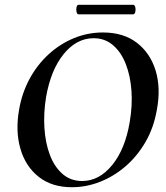

<svg xmlns="http://www.w3.org/2000/svg" viewBox="-20 -772 695 804"><path d="M281 12Q197 12 142 -31.5Q87 -75 65.5 -149Q44 -223 60 -313Q72 -383 104 -442Q136 -501 183.5 -544.5Q231 -588 289 -612Q347 -636 411 -636Q497 -636 553 -593Q609 -550 631.5 -477Q654 -404 637 -313Q624 -237 589 -177Q554 -117 505 -75Q456 -33 398.5 -10.5Q341 12 281 12ZM324 -14Q395 -14 449.5 -80.5Q504 -147 523 -260Q535 -329 530.5 -392Q526 -455 506.5 -504.5Q487 -554 453 -583Q419 -612 372 -612Q301 -612 247 -546Q193 -480 173 -366Q162 -299 166 -236Q170 -173 189 -123Q208 -73 242 -43.5Q276 -14 324 -14ZM309 -712Q303 -712 300.5 -722Q298 -732 300.5 -742Q303 -752 309 -752H537Q544 -752 546.5 -742Q549 -732 546.5 -722Q544 -712 537 -712Z"/></svg>

Font: Cormorant Light
Style: Bold Italic
Weight: 700
Italic angle: -10°
Version: Version 4.000